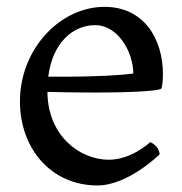

<svg xmlns="http://www.w3.org/2000/svg" viewBox="-20 -532 540 569"><path d="M39.1 -231.4C39.1 -92.3 130.9 17.6 269 17.6C359.9 17.6 453.1 -74.7 453.1 -74.7C450.7 -101.1 425.3 -110.8 425.3 -110.8C425.3 -110.8 370.1 -58.6 302.7 -58.6C218.3 -58.6 121.6 -127.4 120.6 -259.8C120.6 -259.8 180.2 -257.8 257.8 -257.8C385.3 -257.8 455.1 -263.2 458.5 -270C458.5 -270 462.9 -281.7 462.9 -311.5C462.9 -417 406.7 -511.7 289.6 -511.7C157.7 -511.7 39.1 -386.2 39.1 -231.4ZM123 -304.7C135.7 -405.8 196.3 -457.5 262.2 -457.5C329.1 -457.5 375 -378.4 375 -314C342.3 -309.6 274.4 -304.7 161.1 -304.7Z"/></svg>

Font: Trykker
Style: Regular
Weight: 400
Designer: Magnus Gaarde
Foundry: Magnus Gaarde
Version: Version 1.001